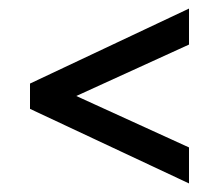

<svg xmlns="http://www.w3.org/2000/svg" viewBox="-20 -574 510 448"><path d="M421 -554V-470L112 -329V-371L421 -230V-146L50 -320V-379Z"/></svg>

Font: Pathway Extreme Condensed SemiBold
Style: Regular
Weight: 600
Width: 3
Version: Version 1.001;gftools[0.9.26]